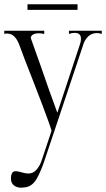

<svg xmlns="http://www.w3.org/2000/svg" viewBox="-50 -610 494 894"><path d="M50 264Q28 264 14.5 253Q1 242 1 222Q1 187 23 187Q32 187 49 192Q69 198 82 198Q105 198 121 179Q137 160 145 134L190 -1Q183 -27 149.5 -115.5Q116 -204 109 -221Q55 -358 40 -401Q20 -454 -17 -454Q-22 -454 -30 -452V-467H156V-452Q141 -455 130 -455Q110 -455 100 -446.5Q90 -438 95 -428L137 -310Q183 -176 217 -85L324 -409Q327 -420 327 -429Q327 -457 298 -457Q285 -457 271 -452V-467H424V-452Q413 -456 401 -456Q377 -456 361.5 -441Q346 -426 340 -409L158 135Q139 192 119.5 224.5Q100 257 69 262Q55 264 50 264ZM78 -590H311V-564H78Z"/></svg>

Font: Viaoda Libre
Style: Regular
Weight: 400
Designer: Gydient
Version: Version 2.000